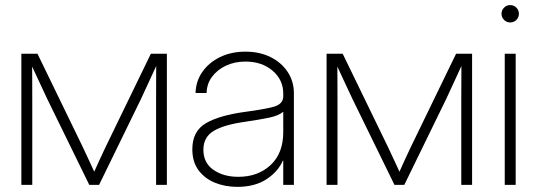

<svg xmlns="http://www.w3.org/2000/svg" viewBox="-20 -727 2112 755"><path d="M64 0V-515.6H127.4L305.7 -148.4Q317.9 -123 328.6 -99.4Q339.4 -75.7 350.6 -51.8Q361.3 -75.7 372.1 -99.4Q382.8 -123 395 -148.4L573.2 -515.6H636.2V0H593.8V-336.9Q593.8 -375 594 -405.3Q594.2 -435.5 594.2 -467.3Q579.6 -435.5 564.9 -403.8Q550.3 -372.1 534.2 -337.4L369.6 0H331.1L166 -337.4Q149.9 -371.6 135.3 -403.1Q120.6 -434.6 106.4 -465.3Q106.4 -434.6 106.7 -404.5Q106.9 -374.5 106.9 -336.9V0Z M913.1 7.8Q865.7 7.8 825.7 -8.3Q785.6 -24.4 761 -57.1Q736.3 -89.8 736.3 -140.1Q736.3 -211.4 790 -242.7Q843.8 -273.9 947.3 -287.6Q1018.1 -296.9 1055.9 -307.1Q1093.8 -317.4 1093.8 -348.6V-359.4Q1093.8 -413.1 1051.8 -449Q1009.8 -484.9 945.3 -484.9Q902.3 -484.9 867.9 -468.5Q833.5 -452.1 813.2 -424.3Q793 -396.5 792.5 -361.3H749Q750 -407.7 775.9 -444.6Q801.8 -481.4 845.7 -502.7Q889.6 -523.9 945.3 -523.9Q1000.5 -523.9 1043.5 -502.7Q1086.4 -481.4 1111.1 -444.3Q1135.7 -407.2 1135.7 -359.4V0H1093.8V-95.2H1092.3Q1072.8 -51.3 1027.1 -21.7Q981.4 7.8 913.1 7.8ZM917 -31.7Q994.6 -31.7 1044.2 -78.1Q1093.8 -124.5 1093.8 -207.5V-287.6Q1076.2 -272.5 1039.6 -264.6Q1002.9 -256.8 946.3 -248.5Q861.3 -236.8 820.6 -212.4Q779.8 -188 779.8 -138.2Q779.8 -86.4 819.3 -59.1Q858.9 -31.7 917 -31.7Z M1264.2 0V-515.6H1327.6L1505.9 -148.4Q1518.1 -123 1528.8 -99.4Q1539.6 -75.7 1550.8 -51.8Q1561.5 -75.7 1572.3 -99.4Q1583 -123 1595.2 -148.4L1773.4 -515.6H1836.4V0H1793.9V-336.9Q1793.9 -375 1794.2 -405.3Q1794.4 -435.5 1794.4 -467.3Q1779.8 -435.5 1765.1 -403.8Q1750.5 -372.1 1734.4 -337.4L1569.8 0H1531.2L1366.2 -337.4Q1350.1 -371.6 1335.4 -403.1Q1320.8 -434.6 1306.6 -465.3Q1306.6 -434.6 1306.9 -404.5Q1307.1 -374.5 1307.1 -336.9V0Z M1964.8 0V-515.6H2007.8V0ZM1986.3 -638.7Q1972.2 -638.7 1962.2 -648.7Q1952.1 -658.7 1952.1 -672.9Q1952.1 -687 1962.2 -697Q1972.2 -707 1986.3 -707Q2000.5 -707 2010.5 -697Q2020.5 -687 2020.5 -672.9Q2020.5 -658.7 2010.5 -648.7Q2000.5 -638.7 1986.3 -638.7Z"/></svg>

Font: Inter Display ExtraLight
Style: Regular
Weight: 200
Designer: Rasmus Andersson
Foundry: rsms
Version: Version 4.000;git-a52131595